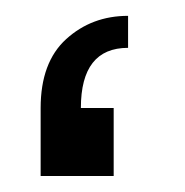

<svg xmlns="http://www.w3.org/2000/svg" viewBox="-20 -220 231 240"><path d="M81.1 -85H122.1V0H30.8V-85Q30.8 -142.1 62.7 -171.1Q94.7 -200.2 140.1 -200.2V-160.2Q81.1 -160.2 81.1 -85Z"/></svg>

Font: LT Superior
Style: Regular
Weight: 400
Designer: Daniel Lyons
Foundry: LyonsType
Version: Version 1.000